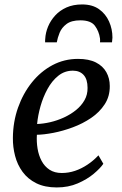

<svg xmlns="http://www.w3.org/2000/svg" viewBox="-20 -833 549 864"><path d="M445 -96Q431.5 -76 401.8 -51Q372 -26 329.8 -7.8Q287.5 10.5 235.5 10.5Q181.5 10.5 143.2 -8.5Q105 -27.5 81.5 -59.8Q58 -92 47.8 -131.8Q37.5 -171.5 38 -212.5Q38.5 -284.5 61.2 -348.8Q84 -413 123.5 -462.2Q163 -511.5 216 -539.8Q269 -568 331 -568Q380 -568 411.5 -552Q443 -536 458.5 -508.2Q474 -480.5 474 -446Q474.5 -399.5 451.2 -363.8Q428 -328 390 -302.2Q352 -276.5 307.5 -260Q263 -243.5 220.2 -235.2Q177.5 -227 146 -226.5Q144 -195 149 -164.5Q154 -134 167.2 -109Q180.5 -84 203 -69.2Q225.5 -54.5 258 -54.5Q288.5 -54.5 317.5 -64.2Q346.5 -74 373.2 -91.8Q400 -109.5 423 -134ZM308 -515Q271 -515 242.5 -492.2Q214 -469.5 194 -433Q174 -396.5 162.2 -354.8Q150.5 -313 147 -275Q175 -276 206.2 -283.2Q237.5 -290.5 267.5 -304.2Q297.5 -318 321.8 -337.5Q346 -357 360.2 -382Q374.5 -407 374 -437.5Q374 -476.5 356.2 -495.8Q338.5 -515 308 -515ZM183 -642.5Q183 -646.5 183 -650.5Q183 -654.5 183.5 -658Q185 -686 196.2 -713.2Q207.5 -740.5 228.2 -763.2Q249 -786 279.2 -799.5Q309.5 -813 349.5 -813Q395.5 -813 425.5 -791.8Q455.5 -770.5 470.8 -736.2Q486 -702 486 -664Q485.5 -659.5 485 -653Q484.5 -646.5 484 -642.5H430Q430.5 -647 430.5 -651.2Q430.5 -655.5 430 -660Q425.5 -692 407.2 -716.8Q389 -741.5 341.5 -741.5Q301.5 -741.5 279.5 -725Q257.5 -708.5 248.2 -685.5Q239 -662.5 235.5 -642.5Z"/></svg>

Font: Merriweather 20pt
Style: Italic
Weight: 400
Italic angle: -7.8°
Version: Version 2.101